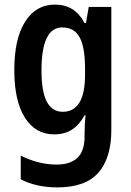

<svg xmlns="http://www.w3.org/2000/svg" viewBox="-20 -573 568 833"><path d="M218 -553Q261 -553 292.5 -534Q324 -515 347 -473H353L365 -543H463V-9Q463 112 407 176Q351 240 229 240Q138 240 70 205V102Q147 141 226 141Q284 141 315.5 112Q347 83 347 18V4Q347 -11 348 -32.5Q349 -54 351 -73H347Q324 -31 292 -10.5Q260 10 215 10Q134 10 88 -62.5Q42 -135 42 -269Q42 -405 89 -479Q136 -553 218 -553ZM250 -454Q160 -454 160 -267Q160 -176 183 -132Q206 -88 252 -88Q349 -88 349 -249V-274Q349 -368 325.5 -411Q302 -454 250 -454Z"/></svg>

Font: Noto Sans Lao Looped Condensed SemiBold
Style: Regular
Weight: 600
Width: 3
Designer: Mark Frömberg, Ben Mitchell
Foundry: The Fontpad Ltd
Version: Version 1.002; ttfautohint (v1.8.4.7-5d5b)